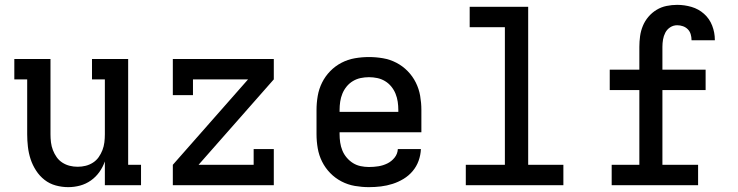

<svg xmlns="http://www.w3.org/2000/svg" viewBox="-20 -763 3040 791"><path d="M261 8Q235 8 209.5 1Q184 -6 163.5 -22Q143 -38 128.5 -60.5Q114 -83 106 -107.5Q98 -132 95 -158Q92 -184 92 -210V-436H39V-520H188V-210Q188 -193 190 -176.5Q192 -160 198 -144.5Q204 -129 213.5 -115.5Q223 -102 237 -93Q251 -84 267 -80Q283 -76 300 -76Q317 -76 333 -80Q349 -84 363 -93Q377 -102 386.5 -115.5Q396 -129 402 -144.5Q408 -160 410 -176.5Q412 -193 412 -210V-436H359V-520H508V-84H561V0H412V-98Q404 -75 389.5 -54.5Q375 -34 354.5 -19.5Q334 -5 310 1.5Q286 8 261 8Z M692 0V-84L1002 -436H775V-371H692V-520H1108V-436L798 -84H1025V-149H1108V0Z M1500 8Q1471 8 1442 3Q1413 -2 1387 -15.5Q1361 -29 1340.5 -50Q1320 -71 1307 -97Q1294 -123 1289 -152Q1284 -181 1284 -210V-310Q1284 -339 1289 -368Q1294 -397 1307 -423Q1320 -449 1340.5 -470Q1361 -491 1387 -504.5Q1413 -518 1442 -523Q1471 -528 1500 -528Q1529 -528 1558 -523Q1587 -518 1613 -504.5Q1639 -491 1659.5 -470Q1680 -449 1693 -423Q1706 -397 1711 -368Q1716 -339 1716 -310V-218H1379V-210Q1379 -193 1381.5 -176Q1384 -159 1390.5 -143Q1397 -127 1408.5 -113.5Q1420 -100 1434.5 -91Q1449 -82 1466 -78.5Q1483 -75 1500 -75Q1520 -75 1539 -78Q1558 -81 1575.5 -89.5Q1593 -98 1605.5 -113.5Q1618 -129 1619 -149H1714Q1713 -124 1704.5 -100.5Q1696 -77 1680 -58Q1664 -39 1642.5 -26Q1621 -13 1597.5 -5.5Q1574 2 1549.5 5Q1525 8 1500 8ZM1379 -302H1621V-310Q1621 -327 1618.5 -344Q1616 -361 1609.5 -377Q1603 -393 1592 -406.5Q1581 -420 1566 -429Q1551 -438 1534 -441.5Q1517 -445 1500 -445Q1483 -445 1466 -441.5Q1449 -438 1434 -429Q1419 -420 1408 -406.5Q1397 -393 1390.5 -377Q1384 -361 1381.5 -344Q1379 -327 1379 -310Z M1899 0V-84H2060V-651H1915V-735H2156V-84H2301V0Z M2500 0V-84H2614V-392H2492V-476H2614V-570Q2614 -592 2617 -614Q2620 -636 2628.5 -656.5Q2637 -677 2651.5 -694Q2666 -711 2685 -722.5Q2704 -734 2726 -738.5Q2748 -743 2770 -743Q2800 -743 2829 -734.5Q2858 -726 2880.5 -706Q2903 -686 2914 -657.5Q2925 -629 2925 -599V-597H2829V-598Q2829 -610 2825.5 -622Q2822 -634 2813.5 -642.5Q2805 -651 2793.5 -655Q2782 -659 2770 -659Q2754 -659 2741 -650.5Q2728 -642 2721 -628.5Q2714 -615 2711.5 -600Q2709 -585 2709 -570V-476H2887V-392H2709V-84H2856V0Z"/></svg>

Font: Iosevka HT Medium Extended
Style: Regular
Weight: 500
Width: 7
Monospace: yes
Designer: Belleve Invis
Foundry: Belleve Invis
Version: Version 32.3.0; ttfautohint (v1.8.4)